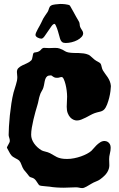

<svg xmlns="http://www.w3.org/2000/svg" viewBox="-20 -940 603 975"><path d="M543 -503.9V-501Q543 -493.7 541 -477.8Q539.1 -461.9 534.7 -444.1Q530.3 -426.3 523.9 -409.7Q517.6 -393.1 508.8 -383.8Q500.5 -375.5 486.6 -372.6Q472.7 -369.6 460 -365.2Q449.7 -361.3 438.2 -355Q426.8 -348.6 415.3 -342.8Q403.8 -336.9 392.3 -332.5Q380.9 -328.1 370.1 -328.1Q362.8 -328.1 353.8 -331.8Q344.7 -335.4 336.9 -343.8Q329.1 -352.1 324 -365.2Q318.8 -378.4 318.8 -397.9Q318.8 -410.2 319.8 -423.3Q320.8 -436.5 320.8 -449.2Q320.8 -462.9 318.6 -480.2Q316.4 -497.6 312.5 -512.7Q308.6 -527.8 303.7 -538.3Q298.8 -548.8 293 -548.8Q288.6 -548.8 283 -546.9Q277.3 -544.9 270 -544.9Q261.2 -544.9 256.6 -546.9Q252 -548.8 249 -551Q246.1 -553.2 243.7 -555.2Q241.2 -557.1 236.8 -557.1Q225.1 -557.1 219 -552Q212.9 -546.9 210 -538.1Q207 -529.3 205.3 -518.1Q203.6 -506.8 200.2 -495.1Q197.8 -486.8 191.4 -476.6Q185.1 -466.3 182.1 -455.1Q178.2 -443.8 175.8 -430.4Q173.3 -417 168.9 -402.8Q165 -390.6 159.9 -372.1Q154.8 -353.5 149.9 -333Q145 -312.5 141.6 -292Q138.2 -271.5 138.2 -255.9Q138.2 -233.4 152.8 -212.2Q167.5 -190.9 190.9 -176.8Q197.8 -172.9 210.2 -170.2Q222.7 -167.5 233.9 -162.1Q244.6 -156.7 252.4 -151.6Q260.3 -146.5 269 -142.3Q277.8 -138.2 289.8 -135.5Q301.8 -132.8 320.8 -132.8Q338.4 -132.8 356.7 -136.5Q375 -140.1 391.6 -146Q408.2 -151.9 421.9 -159.2Q435.5 -166.5 443.8 -173.8Q446.8 -176.3 453.4 -184.3Q460 -192.4 468.8 -201.2Q477.5 -210 488.3 -217Q499 -224.1 511.2 -224.1Q513.7 -224.1 518.8 -222.9Q523.9 -221.7 529.1 -218Q534.2 -214.4 538.1 -207.5Q542 -200.7 542 -189.9Q542 -175.8 538.1 -160.6Q534.2 -145.5 534.2 -131.8Q534.2 -126 534.7 -117.2Q535.2 -108.4 535.2 -100.1Q535.2 -83 524.7 -65.4Q514.2 -47.9 487.8 -28.8Q479.5 -22.9 467.3 -18.3Q455.1 -13.7 443.8 -6.8Q432.1 0.5 418.9 7.8Q405.8 15.1 397.9 15.1Q390.6 15.1 382.8 13.2Q375 11.2 365.2 11.2Q349.6 11.2 334.7 12.2Q319.8 13.2 304.2 13.2Q296.4 13.2 286.9 12.9Q277.3 12.7 267.6 12Q257.8 11.2 248.3 10.3Q238.8 9.3 231 7.8Q225.1 7.3 217.5 6.6Q210 5.9 202.6 5.1Q195.3 4.4 189.7 3.7Q184.1 2.9 182.1 2Q178.7 0.5 175.8 -3.4Q172.9 -7.3 169.7 -12.5Q166.5 -17.6 162.8 -22.7Q159.2 -27.8 153.8 -32.2Q147.9 -36.6 140.6 -38.3Q133.3 -40 128.9 -43.9Q123 -51.8 115.5 -61Q107.9 -70.3 101.1 -78.1Q93.3 -90.3 88.9 -103.5Q84.5 -116.7 77.1 -125Q74.2 -127.9 69.1 -130.6Q64 -133.3 58.1 -136.5Q52.2 -139.6 46.6 -143.3Q41 -147 37.1 -151.9Q35.2 -153.3 31.5 -159.7Q27.8 -166 24.2 -172.9Q20.5 -179.7 17.8 -184.8Q15.1 -189.9 15.1 -189Q15.1 -191.9 17.3 -196.5Q19.5 -201.2 22.5 -206.1Q25.4 -210.9 27.6 -215.8Q29.8 -220.7 29.8 -224.1Q29.8 -232.4 27.3 -239Q24.9 -245.6 23.9 -253.9Q23.9 -270.5 25.4 -297.1Q26.9 -323.7 30 -354Q33.2 -384.3 37.8 -414.8Q42.5 -445.3 48.8 -470.2Q54.2 -489.7 61 -510.3Q67.9 -530.8 67.9 -548.8Q67.9 -555.2 66.9 -561.5Q65.9 -567.9 65.9 -574.2Q65.9 -587.4 73.7 -594.7Q81.5 -602.1 92.8 -607.7Q104 -613.3 116.7 -618.7Q129.4 -624 139.2 -633.8Q141.6 -636.7 143.1 -642.1Q144.5 -647.5 145.5 -652.8Q146.5 -658.2 147.5 -663.3Q148.4 -668.5 150.9 -670.9Q152.3 -672.9 155 -673.3Q157.7 -673.8 161.4 -674.3Q165 -674.8 169.7 -676Q174.3 -677.2 179.2 -680.2Q184.1 -683.1 186.8 -686.3Q189.5 -689.5 191.9 -691.9Q194.3 -694.3 197.8 -695.8Q201.2 -697.3 207 -696.8Q212.4 -696.8 218 -696.3Q223.6 -695.8 228 -695.8Q235.4 -695.8 243.4 -696.3Q251.5 -696.8 259.8 -696.8Q273.4 -696.8 282.2 -693.8Q291 -690.9 297.9 -687.3Q304.7 -683.6 311 -679.7Q317.4 -675.8 327.1 -673.8Q340.3 -671.4 353.8 -671.1Q367.2 -670.9 379.9 -670.7Q392.6 -670.4 405 -668.7Q417.5 -667 429.2 -662.1Q436 -659.2 443.6 -651.6Q451.2 -644 460 -637.2Q468.3 -630.9 477.8 -626.2Q487.3 -621.6 491.2 -616.2Q494.1 -610.8 496.3 -600.1Q498.5 -589.4 502.9 -582Q507.3 -574.2 513.9 -565.7Q520.5 -557.1 526.9 -547.6Q533.2 -538.1 537.6 -527.1Q542 -516.1 543 -503.9ZM402.3 -771Q402.3 -761.2 394 -752.2Q385.7 -743.2 372.8 -736.3Q359.9 -729.5 344.2 -725.6Q328.6 -721.7 314 -721.7Q302.2 -721.7 296.4 -725.8Q290.5 -730 287.4 -737.3Q284.2 -744.6 282 -754.2Q279.8 -763.7 276.4 -773.9Q276.4 -774.4 274.4 -781.2Q272.5 -788.1 269.5 -796.1Q266.6 -804.2 263.2 -811Q259.8 -817.9 257.3 -818.8Q250 -818.8 241.5 -807.1Q232.9 -795.4 223.6 -781.2Q214.4 -767.1 205.8 -755.4Q197.3 -743.7 189.9 -743.7Q186 -743.7 181.2 -745.1Q176.3 -746.6 171.4 -749Q166.5 -751.5 163.3 -755.1Q160.2 -758.8 160.2 -762.7Q160.2 -767.6 163.8 -775.9Q167.5 -784.2 172.4 -793.2Q177.2 -802.2 182.4 -811Q187.5 -819.8 189.9 -825.7Q199.7 -848.1 208 -859.1Q216.3 -870.1 222.2 -879.9Q224.6 -883.8 226.1 -888.4Q227.5 -893.1 229 -897.5Q230.5 -901.9 232.7 -905.5Q234.9 -909.2 239.3 -911.6Q242.7 -914.1 248.5 -915.5Q254.4 -917 261.2 -917.7Q268.1 -918.5 274.9 -918.9Q281.7 -919.4 286.1 -919.9Q289.6 -919.9 296.4 -919.7Q303.2 -919.4 310.8 -918.5Q318.4 -917.5 325.2 -916Q332 -914.6 335 -911.6Q343.3 -897 351.6 -882.3Q358.4 -869.6 366.2 -855.7Q374 -841.8 380.4 -831.1Q384.3 -824.7 384.5 -817.1Q384.8 -809.6 387.2 -802.7Q391.1 -794.4 396.7 -786.4Q402.3 -778.3 402.3 -771Z"/></svg>

Font: Freckle Face
Style: Regular
Weight: 400
Designer: Astigmatic (AOETI)
Foundry: Astigmatic (AOETI)
Version: Version 1.000